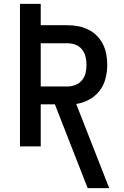

<svg xmlns="http://www.w3.org/2000/svg" viewBox="-20 -755 640 990"><path d="M432 215 263 -217H190V0H83V-735H190V-625H327Q355 -625 382 -620Q409 -615 434 -603Q459 -591 478.5 -571.5Q498 -552 510.5 -527.5Q523 -503 528 -475.5Q533 -448 533 -421Q533 -385 524 -350Q515 -315 493.5 -287Q472 -259 440 -241.5Q408 -224 373 -219L543 215ZM190 -309H327Q349 -309 369 -317Q389 -325 402.5 -341Q416 -357 421 -378Q426 -399 426 -421Q426 -442 421 -463Q416 -484 402.5 -500.5Q389 -517 369 -524.5Q349 -532 327 -532H190Z"/></svg>

Font: Iosevka Custom SmBdEx
Style: Regular
Weight: 600
Width: 7
Monospace: yes
Designer: Belleve Invis
Foundry: Belleve Invis
Version: Version 11.2.4; ttfautohint (v1.8.4)